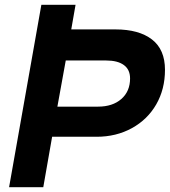

<svg xmlns="http://www.w3.org/2000/svg" viewBox="-20 -783 710 803"><path d="M18 0 153 -763H296L278 -660H463Q561 -660 615.5 -618Q670 -576 670 -491Q670 -410 633.5 -346.5Q597 -283 531.5 -247Q466 -211 384 -211H198L161 0ZM390 -337Q451 -337 487.5 -369Q524 -401 524 -455Q524 -492 498 -511Q472 -530 424 -530H255L220 -337Z"/></svg>

Font: Open Sauce One
Style: Bold Italic
Weight: 700
Italic angle: -10°
Designer: Alfredo Marco Pradil
Foundry: Creative Sauce Fz LLC
Version: Version 1.477